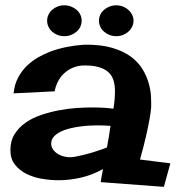

<svg xmlns="http://www.w3.org/2000/svg" viewBox="-20 -684 675 738"><path d="M634.8 -56.2 609.9 34.2 367.2 16.1Q368.2 8.8 369.6 0Q371.1 -8.8 372.6 -16.6Q374.5 -25.4 376 -34.2Q333.5 -10.7 290 -1Q246.6 8.8 205.1 8.8Q174.8 8.8 142.1 3.4Q109.4 -2 82.3 -15.4Q55.2 -28.8 37.6 -51Q20 -73.2 20 -106.9Q20 -142.6 36.1 -168.5Q52.2 -194.3 78.6 -212.6Q105 -231 138.4 -242.2Q171.9 -253.4 206.3 -260Q240.7 -266.6 273.4 -268.8Q306.2 -271 331.1 -271Q357.4 -271 378.4 -269.8Q399.4 -268.6 416 -266.1Q421.9 -301.8 421.9 -334Q421.9 -357.4 415.8 -376.5Q409.7 -395.5 394.8 -408.2Q379.9 -420.9 355.2 -427.2Q330.6 -433.6 293.9 -432.1Q269.5 -429.7 249 -418.5Q240.2 -413.6 231.2 -406.2Q222.2 -398.9 214.1 -388.7Q206.1 -378.4 199.7 -364.5Q193.4 -350.6 189.9 -333L32.2 -325.2Q35.6 -358.9 49.3 -385Q63 -411.1 82.8 -430.4Q102.5 -449.7 126.5 -463.4Q150.4 -477.1 174.8 -486.3Q232.4 -507.3 303.2 -512.2Q366.7 -513.2 410.9 -500.2Q455.1 -487.3 483.9 -465.6Q512.7 -443.8 528.8 -416.5Q544.9 -389.2 552.2 -362.1Q559.6 -335 560.5 -310.8Q561.5 -286.6 561 -271Q559.6 -252 554.2 -223.1Q549.8 -198.2 541.3 -160.6Q532.7 -123 518.1 -70.8ZM404.8 -200.2Q393.6 -201.2 380.4 -201.7Q367.2 -202.1 353 -202.1Q340.8 -202.1 323 -201.2Q305.2 -200.2 285.6 -197.5Q266.1 -194.8 246.6 -189.9Q227.1 -185.1 211.7 -177.2Q196.3 -169.4 186.5 -158.2Q176.8 -147 176.8 -131.8Q176.8 -120.1 183.8 -109.6Q190.9 -99.1 203.1 -91.8Q215.3 -84.5 231.7 -81.3Q248 -78.1 266.1 -81.1Q302.7 -87.9 335.2 -97.9Q367.7 -107.9 391.1 -117.2Q395 -137.7 398.4 -158.7Q401.9 -179.7 404.8 -200.2ZM493.2 -604.5Q493.2 -592.3 487.8 -581.3Q482.4 -570.3 473.4 -562.3Q464.4 -554.2 452.4 -549.6Q440.4 -544.9 427.2 -544.9Q413.1 -544.9 401.1 -549.6Q389.2 -554.2 379.9 -562.3Q370.6 -570.3 365.5 -581.3Q360.4 -592.3 360.4 -604.5Q360.4 -616.7 365.5 -627.4Q370.6 -638.2 379.9 -646.2Q389.2 -654.3 401.1 -658.9Q413.1 -663.6 427.2 -663.6Q440.4 -663.6 452.4 -658.9Q464.4 -654.3 473.4 -646.2Q482.4 -638.2 487.8 -627.4Q493.2 -616.7 493.2 -604.5ZM293.9 -604.5Q293.9 -592.3 288.8 -581.3Q283.7 -570.3 274.4 -562.3Q265.1 -554.2 252.9 -549.6Q240.7 -544.9 227.1 -544.9Q213.4 -544.9 201.4 -549.6Q189.5 -554.2 180.4 -562.3Q171.4 -570.3 166.3 -581.3Q161.1 -592.3 161.1 -604.5Q161.1 -616.7 166.3 -627.4Q171.4 -638.2 180.4 -646.2Q189.5 -654.3 201.4 -658.9Q213.4 -663.6 227.1 -663.6Q240.7 -663.6 252.9 -658.9Q265.1 -654.3 274.4 -646.2Q283.7 -638.2 288.8 -627.4Q293.9 -616.7 293.9 -604.5Z"/></svg>

Font: Peralta
Style: Regular
Weight: 400
Designer: Astigmatic (AOETI)
Foundry: Astigmatic (AOETI)
Version: Version 1.000